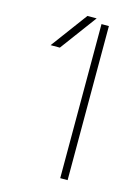

<svg xmlns="http://www.w3.org/2000/svg" viewBox="-115 -817 644 884"><g transform="rotate(15 207.0 -375.0)"><path d="M104.5 -578.1H60.5L189.5 -752H233.4ZM261.7 2V-732.4H296.9V2Z"/></g></svg>

Font: Gen Shin Gothic ExtraLight
Style: Regular
Weight: 100
Designer: [Source Han Sans]
Ryoko NISHIZUKA  (kana & ideographs); Paul D. Hunt (Latin, Greek & Cyrillic); Wenlong ZHANG  (bopomofo
Version: Version 1.002.20150607